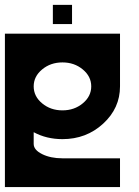

<svg xmlns="http://www.w3.org/2000/svg" viewBox="-20 -762 567 782"><path d="M234.4 -507.8Q186 -507.8 151.6 -479.2Q117.2 -450.7 117.2 -410.2Q117.2 -369.6 151.6 -341.1Q186 -312.5 234.4 -312.5Q282.7 -312.5 317.1 -341.1Q351.6 -369.6 351.6 -410.2Q351.6 -450.7 317.1 -479.2Q282.7 -507.8 234.4 -507.8ZM0 -625H468.8V-410.2Q468.8 -321.3 400.1 -258.3Q331.5 -195.3 234.4 -195.3Q169.4 -195.3 117.2 -223.6V-175.8Q117.2 -151.4 151.6 -134.3Q186 -117.2 234.4 -117.2H468.8V0H0ZM273.4 -664.1H195.3V-742.2H273.4Z"/></svg>

Font: Leporid
Style: Regular
Weight: 400
Designer: GGBotNet
Foundry: GGBotNet
Version: 1.00